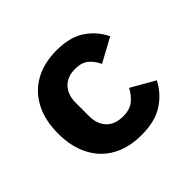

<svg xmlns="http://www.w3.org/2000/svg" viewBox="-131 -689 863 863"><g transform="rotate(-45 300.0 -258.0)"><path d="M321 12Q240 12 181.5 -20.5Q123 -53 91.5 -114Q60 -175 60 -258Q60 -342 91.5 -402.5Q123 -463 181 -495.5Q239 -528 320 -528Q405 -528 456.5 -493Q508 -458 535 -402L421 -340Q408 -370 384.5 -390Q361 -410 320 -410Q270 -410 242 -380.5Q214 -351 214 -300V-216Q214 -165 242 -135.5Q270 -106 322 -106Q365 -106 390 -126.5Q415 -147 431 -178L543 -114Q515 -58 461 -23Q407 12 321 12Z"/></g></svg>

Font: Lilex
Style: Regular
Weight: 400
Monospace: yes
Designer: Mike Abbink, Paul van der Laan, Pieter van Rosmalen, Mikhael Khrustik
Foundry: Mikhael Khrustik
Version: Version 2.510